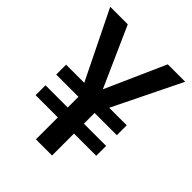

<svg xmlns="http://www.w3.org/2000/svg" viewBox="-202 -822 933 933"><g transform="rotate(45 264.5 -355.5)"><path d="M470.7 -292.5H54.2V-360.4H470.7ZM470.7 -150.9H54.2V-218.8H470.7ZM402.3 -710.9H522L314.9 -288.1H247.6L233.9 -332ZM297.9 -328.1 281.2 -288.1H214.4L6.8 -710.9H127.4ZM317.9 0H207V-375.5H317.9Z"/></g></svg>

Font: Heebo Medium
Style: Regular
Weight: 500
Designer: Oded Ezer
Foundry: Ezer Type House
Version: Version 3.100